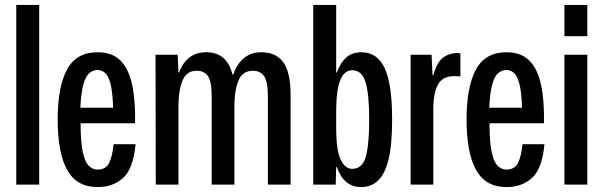

<svg xmlns="http://www.w3.org/2000/svg" viewBox="-20 -749 2449 779"><path d="M46 0V-729H139V0Z M376 10Q291 10 252.5 -59.5Q214 -129 214 -264Q214 -397 252 -467Q290 -537 376 -537Q436 -537 469.5 -502.5Q503 -468 516.5 -403.5Q530 -339 528 -249H307Q307 -175 315.5 -134Q324 -93 339.5 -77Q355 -61 376 -61Q409 -61 422.5 -87.5Q436 -114 441 -164H530Q521 -65 480 -27.5Q439 10 376 10ZM376 -465Q357 -465 342 -452Q327 -439 318 -406Q309 -373 306 -312H439Q437 -373 429 -406.5Q421 -440 407 -452.5Q393 -465 376 -465Z M612 0 611 -527H701L704 -455H707Q737 -537 817 -537Q901 -537 923 -447H927Q940 -488 969 -512.5Q998 -537 1039 -537Q1101 -537 1130 -495.5Q1159 -454 1159 -365V0H1067V-356Q1067 -418 1051.5 -440Q1036 -462 1006 -462Q964 -462 947.5 -422Q931 -382 931 -316V0H839V-356Q839 -419 823.5 -440.5Q808 -462 778 -462Q737 -462 720.5 -422Q704 -382 704 -316V0Z M1446 10Q1374 10 1347 -71H1344L1342 0H1251V-729H1344V-455H1347Q1360 -493 1384 -515Q1408 -537 1446 -537Q1511 -537 1541 -472Q1571 -407 1571 -264Q1571 -158 1555.5 -98.5Q1540 -39 1512 -14.5Q1484 10 1446 10ZM1409 -64Q1451 -64 1464.5 -114.5Q1478 -165 1478 -264Q1478 -365 1463.5 -414.5Q1449 -464 1409 -464Q1344 -464 1344 -299V-227Q1344 -142 1361.5 -103Q1379 -64 1409 -64Z M1646 0V-527H1731L1735 -444H1738Q1750 -490 1773 -511Q1796 -532 1833 -534Q1837 -534 1841 -533.5Q1845 -533 1848 -532V-439Q1842 -439 1835.5 -439.5Q1829 -440 1821 -440Q1776 -440 1757 -406Q1738 -372 1738 -305V0Z M2035 10Q1950 10 1911.5 -59.5Q1873 -129 1873 -264Q1873 -397 1911 -467Q1949 -537 2035 -537Q2095 -537 2128.5 -502.5Q2162 -468 2175.5 -403.5Q2189 -339 2187 -249H1966Q1966 -175 1974.5 -134Q1983 -93 1998.5 -77Q2014 -61 2035 -61Q2068 -61 2081.5 -87.5Q2095 -114 2100 -164H2189Q2180 -65 2139 -27.5Q2098 10 2035 10ZM2035 -465Q2016 -465 2001 -452Q1986 -439 1977 -406Q1968 -373 1965 -312H2098Q2096 -373 2088 -406.5Q2080 -440 2066 -452.5Q2052 -465 2035 -465Z M2270 -602V-729H2363V-602ZM2270 0V-527H2363V0Z"/></svg>

Font: Mona Sans Condensed Medium
Style: Regular
Weight: 500
Width: 3
Designer: Deni Anggara
Foundry: GitHub
Version: Version 1.001; ttfautohint (v1.8.4.7-5d5b);gftools[0.9.31]